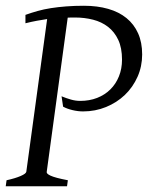

<svg xmlns="http://www.w3.org/2000/svg" viewBox="-20 -650 516 670"><path d="M476.1 -460Q476.1 -418.5 460 -382.1Q443.8 -345.7 415.8 -318.8Q387.7 -292 350.1 -276.6Q312.5 -261.2 270 -261.2Q251.5 -261.2 232.4 -265.9Q213.4 -270.5 200.2 -277.8L194.8 -314Q211.4 -307.1 227.8 -302.5Q244.1 -297.9 259.8 -297.9Q292 -297.9 318.8 -308.3Q345.7 -318.8 365 -337.9Q384.3 -356.9 395 -383.5Q405.8 -410.2 405.8 -441.9Q405.8 -482.9 392.6 -511Q379.4 -539.1 356.9 -556.4Q334.5 -573.7 304.7 -581.3Q274.9 -588.9 242.2 -588.9Q235.4 -588.9 229 -588.9Q222.7 -588.9 216.3 -588.4L143.1 -50.8Q142.1 -47.9 145 -44.4Q147.9 -41 156.2 -37.1Q164.6 -33.2 179.2 -29.3Q193.8 -25.4 216.8 -21L213.9 0H0L2.9 -21Q33.7 -27.8 52.2 -35.9Q70.8 -43.9 71.8 -50.8L144.5 -583.5Q127.4 -581.1 108.9 -577.6Q90.3 -574.2 68.8 -568.8V-598.1Q89.4 -605.5 111.1 -611.6Q132.8 -617.7 157.7 -621.6Q182.6 -625.5 211.2 -627.7Q239.7 -629.9 272.9 -629.9Q319.8 -629.9 357.4 -619.1Q395 -608.4 421.4 -586.9Q447.8 -565.4 461.9 -533.7Q476.1 -502 476.1 -460Z"/></svg>

Font: GentiumAlt
Style: Italic
Weight: 400
Italic angle: -7°
Designer: J. Victor Gaultney
Version: Version 1.02; 2005; OFL release